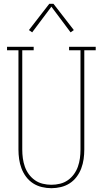

<svg xmlns="http://www.w3.org/2000/svg" viewBox="-20 -981 540 1009"><path d="M250 8Q225 8 200 2Q175 -4 154 -17.5Q133 -31 117.5 -51.5Q102 -72 93 -96Q84 -120 80.5 -145Q77 -170 77 -195V-717H17V-735H157V-717H97V-195Q97 -172 100 -149.5Q103 -127 110.5 -105.5Q118 -84 131.5 -65.5Q145 -47 163.5 -34Q182 -21 204.5 -15.5Q227 -10 250 -10Q273 -10 295.5 -15.5Q318 -21 336.5 -34Q355 -47 368.5 -65.5Q382 -84 389.5 -105.5Q397 -127 400 -149.5Q403 -172 403 -195V-717H343V-735H483V-717H423V-195Q423 -170 419.5 -145Q416 -120 407 -96Q398 -72 382.5 -51.5Q367 -31 346 -17.5Q325 -4 300 2Q275 8 250 8ZM351 -811 250 -946 245 -939 149 -811 132 -823 239 -961H261L368 -823Z"/></svg>

Font: Iosevka Slab Thin
Style: Regular
Weight: 100
Monospace: yes
Designer: Belleve Invis
Foundry: Belleve Invis
Version: Version 11.1.0; ttfautohint (v1.8.3)